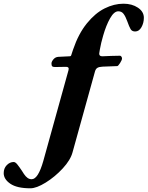

<svg xmlns="http://www.w3.org/2000/svg" viewBox="-222 -726 797 1037"><path d="M-202 209Q-202 183 -185.5 166Q-169 149 -148 149Q-139 149 -128.5 162Q-118 175 -104 196Q-102 200 -92.5 214Q-83 228 -73 235Q-63 242 -51 242Q-16 242 12 143L148 -347Q149 -350 149 -355Q149 -365 134 -365L75 -364Q64 -364 60 -368Q56 -372 56 -383Q56 -393 66.5 -405.5Q77 -418 93 -419L154 -422Q159 -422 161 -424.5Q163 -427 165 -435L173 -459Q202 -544 247 -599.5Q292 -655 343 -680.5Q394 -706 445 -706Q491 -706 523 -684.5Q555 -663 555 -630Q555 -602 542 -579Q529 -556 508 -556Q491 -556 483.5 -568.5Q476 -581 465 -612Q456 -637 445.5 -651Q435 -665 417 -665Q394 -665 372.5 -627Q351 -589 335 -533Q324 -496 317 -457L314 -438V-435Q314 -422 331 -422Q347 -422 379 -424L426 -425Q430 -425 433.5 -420.5Q437 -416 437 -410Q437 -402 426.5 -385.5Q416 -369 411 -369L332 -366Q313 -365 304 -359.5Q295 -354 291 -340L170 96Q159 138 117 183.5Q75 229 25 260Q-25 291 -58 291Q-130 291 -166 266.5Q-202 242 -202 209Z"/></svg>

Font: EB Garamond ExtraBold
Style: Italic
Weight: 800
Italic angle: -17.2°
Designer: Georg Duffner and Octavio Pardo
Foundry: Georg Duffner
Version: Version 1.000